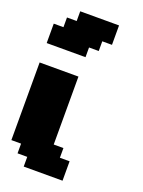

<svg xmlns="http://www.w3.org/2000/svg" viewBox="-182 -1081 863 1162"><g transform="rotate(20 250.0 -500.0)"><path d="M125 0H375V-125H312.5V-187.5H250V-625H0V-125H62.5V-62.5H125ZM0 -750H250V-812.5H312.5V-875H375V-1000H125V-937.5H62.5V-875H0Z"/></g></svg>

Font: Faithful 32x
Style: Bold
Weight: 400
Foundry: Faithful Resource Pack
Version: Version 1.0; January 27, 2023